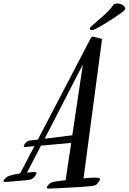

<svg xmlns="http://www.w3.org/2000/svg" viewBox="-200 -970 744 1110"><path d="M-27 -158C-39 -156 -50 -149 -57 -137L-61 -130C-63 -128 -63 -125 -62 -123C-61 -121 -59 -120 -57 -120L-1 -125L-84 33C-146 42 -156 50 -162 55C-182 71 -186 83 -170 82C-154 80 -35 74 -18 66C-1 57 7 42 11 32C14 23 -4 23 -44 28L37 -128L212 -144L179 72C155 74 136 77 129 78C104 81 89 87 82 96C65 115 66 122 93 120C119 119 288 111 326 106C364 101 360 93 371 80C382 66 386 57 347 57C334 57 310 58 283 61L390 -745L344 -757C340 -758 337 -759 333 -758C330 -756 327 -754 325 -750L19 -163ZM58 -168 279 -597 218 -188ZM455 -941C422 -894 378 -864 325 -815C321 -811 319 -808 319 -804C319 -800 323 -796 331 -796C335 -796 341 -797 349 -801C412 -832 514 -902 521 -912C523 -915 524 -918 524 -921C524 -937 498 -950 477 -950C468 -950 459 -947 455 -941Z"/></svg>

Font: Mervale Script
Style: Regular
Weight: 400
Designer: Astigmatic (AOETI)
Foundry: Astigmatic (AOETI)
Version: Version 1.000